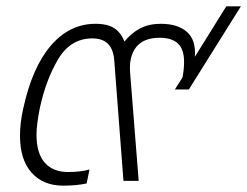

<svg xmlns="http://www.w3.org/2000/svg" viewBox="-20 -570 779 605"><path d="M43 -142Q43 -183 53 -227Q81 -357 140 -426Q199 -495 281 -495Q320 -495 341 -480.5Q362 -466 372 -439Q395 -467 422.5 -481Q450 -495 487 -495Q540 -495 569 -469.5Q598 -444 594 -391L693 -550H739L575 -288H531L555 -326Q560 -350 560 -375Q560 -415 540.5 -433Q521 -451 483 -451Q433 -451 409.5 -422Q386 -393 390 -341L417 0H369L340 -380Q335 -449 271 -449Q202 -449 163 -383Q124 -317 105 -227Q95 -175 95 -146Q95 -87 121 -57.5Q147 -28 194 -28Q235 -28 262 -36L253 8Q221 15 179 15Q116 15 79.5 -26Q43 -67 43 -142Z"/></svg>

Font: Prompt ExtraLight
Style: Italic
Weight: 275
Italic angle: -12°
Designer: Katatrad Team
Foundry: CadsonDemak
Version: Version 1.000